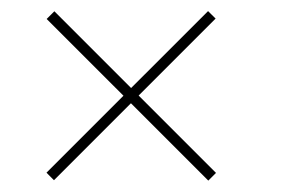

<svg xmlns="http://www.w3.org/2000/svg" viewBox="-20 -557 522 344"><path d="M353.2 -233.4 214.6 -372 76.7 -234.1 63.3 -247.6 201.2 -385.5 63.6 -523 77.4 -536.8 214.9 -399.3 352.8 -537.1 366.3 -523.7 228.4 -385.8 367 -247.2Z"/></svg>

Font: Bodoni* 11pt Medium
Style: Regular
Weight: 500
Version: Version 2.3